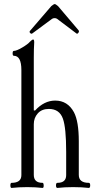

<svg xmlns="http://www.w3.org/2000/svg" viewBox="-20 -919 477 943"><path d="M139 -755Q134 -751 128.5 -756.5Q123 -762 127 -767L232 -889Q244 -899 249 -899Q253 -899 265 -889L366 -770Q370 -765 365 -758Q360 -751 355 -755L261 -826Q256 -830 249 -830Q240 -830 235 -826ZM37 4Q31 4 31 -8.5Q31 -21 37 -21Q85 -21 85 -59V-575Q85 -645 48 -645Q42 -645 42 -657Q42 -669 48 -669Q61 -669 89 -685.5Q117 -702 127 -714Q138 -725 143 -725Q148 -725 148 -711Q146 -679 146 -635V-377L152 -376Q197 -425 251 -425Q312 -425 343 -368Q367 -323 367 -225V-60Q367 -21 416 -21Q423 -21 423 -8.5Q423 4 416 4Q383 0 339 0Q297 0 262 4Q255 4 255 -8.5Q255 -21 262 -21Q305 -21 305 -59V-173Q305 -291 289 -336Q272 -384 220 -384Q185 -384 165.5 -362Q146 -340 146 -309V-60Q146 -21 189 -21Q194 -21 194.5 -8.5Q195 4 189 4Q154 0 114 0Q72 0 37 4Z"/></svg>

Font: Junicode Cond Light
Style: Regular
Weight: 300
Width: 3
Designer: Peter S. Baker
Version: Version 2.201